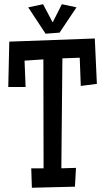

<svg xmlns="http://www.w3.org/2000/svg" viewBox="-20 -881 489 897"><path d="M432.6 -489.3 357.4 -479.5 352.5 -611.3 271.5 -608.4 266.6 -94.7 335 -96.7 330.1 -8.8 128.9 -3.9 126 -94.7H183.6L182.6 -603.5L94.7 -597.7L99.6 -474.6H18.6L23.4 -686.5L422.9 -701.2ZM337.4 -846.7 258.3 -728.5 192.9 -723.6 111.8 -846.7 181.2 -861.3 226.1 -776.4 269 -861.3Z"/></svg>

Font: Maiden Orange
Style: Regular
Weight: 400
Designer: Astigmatic (AOETI)
Foundry: Astigmatic (AOETI)
Version: Version 1.000